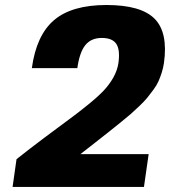

<svg xmlns="http://www.w3.org/2000/svg" viewBox="-20 -740 673 760"><path d="M298.3 -129.9H568.4L549.8 0H29.8L45.4 -109.9Q95.7 -149.9 155.5 -194.8Q215.3 -239.7 252.4 -266.8Q289.6 -293.9 328.6 -325.7Q367.7 -357.4 390.1 -381.1Q412.6 -404.8 428.5 -432.9Q444.3 -460.9 448.7 -490.2Q456.1 -542.5 440.4 -566.2Q424.8 -589.8 382.8 -589.8Q340.8 -589.8 317.9 -561.5Q294.9 -533.2 286.1 -470.2H106Q124 -601.1 194.3 -660.6Q264.6 -720.2 401.4 -720.2Q538.1 -720.2 592 -665.8Q646 -611.3 628.9 -490.2Q626 -470.7 620.1 -452.4Q614.3 -434.1 607.4 -418.5Q600.6 -402.8 587.4 -385Q574.2 -367.2 563.5 -353.8Q552.7 -340.3 532.5 -321Q512.2 -301.8 497.6 -288.8Q482.9 -275.9 455.3 -253.7Q427.7 -231.4 409.2 -216.8Q390.6 -202.1 356 -175Q321.3 -147.9 298.3 -129.9Z"/></svg>

Font: Fivo Sans Heavy
Style: Regular
Weight: 900
Designer: Alexander Slobzheninov
Foundry: Alexander Slobzheninov
Version: 1.0